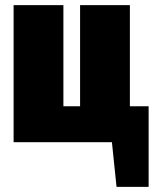

<svg xmlns="http://www.w3.org/2000/svg" viewBox="-20 -554 599 748"><path d="M486 -140H559V174H434L416 0H33V-534H227V-140H292V-534H486Z"/></svg>

Font: Fira Sans Condensed Black
Style: Regular
Weight: 900
Width: 3
Designer: Carrois Corporate & Edenspiekermann AG
Foundry: Carrois Corporate GbR & Edenspiekermann AG
Version: Version 4.203